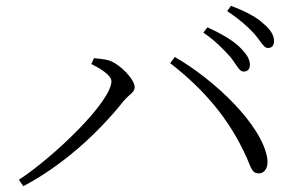

<svg xmlns="http://www.w3.org/2000/svg" viewBox="-20 -731 1040 660"><path d="M772 -535C793 -509 802 -485 817 -485C831 -485 839 -493 839 -508C839 -528 828 -545 803 -570C780 -592 742 -615 693 -637L679 -619C721 -590 750 -560 772 -535ZM854 -615C875 -591 886 -566 901 -566C914 -566 922 -574 922 -590C922 -609 911 -629 884 -651C862 -672 824 -692 774 -711L761 -693C804 -664 830 -641 854 -615ZM294 -511C318 -499 363 -474 363 -452C363 -382 168 -194 45 -113L60 -91C190 -159 314 -269 406 -385C424 -406 443 -414 443 -431C443 -458 394 -509 358 -522C338 -529 316 -529 303 -531ZM870 -135C888 -135 903 -152 899 -185C882 -301 717 -457 581 -535L565 -514C683 -422 769 -321 828 -189C844 -151 848 -134 870 -135Z"/></svg>

Font: Noto Serif JP Light
Style: Regular
Weight: 300
Designer: Ryoko NISHIZUKA 西塚涼子 (kana & ideographs); Frank Grießhammer (Latin, Greek & Cyrillic); Wenlong ZHANG 张文龙 (bopomofo); San
Foundry: Adobe
Version: Version 2.001;hotconv 1.1.0;makeotfexe 2.6.0